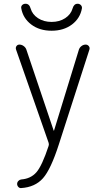

<svg xmlns="http://www.w3.org/2000/svg" viewBox="-20 -752 540 1001"><path d="M358.4 -708Q365.2 -732.4 384.8 -732.4Q394.5 -732.4 401.4 -725.6Q408.2 -718.8 407.2 -709Q398.4 -657.2 355.5 -624.5Q312.5 -591.8 249 -591.8Q185.5 -591.8 142.6 -624.5Q99.6 -657.2 90.8 -709Q88.9 -718.8 95.7 -725.6Q102.5 -732.4 113.3 -732.4Q132.8 -732.4 139.6 -708Q148.4 -676.8 178.2 -657.2Q208 -637.7 249 -637.7Q290 -637.7 319.8 -657.2Q349.6 -676.8 358.4 -708ZM233.4 -7.8 63.5 -494.1Q60.5 -503.9 65.9 -511.7Q71.3 -519.5 81.1 -519.5Q92.8 -519.5 103 -512.2Q113.3 -504.9 117.2 -494.1L259.8 -71.3Q259.8 -70.3 260.7 -70.3Q261.7 -70.3 261.7 -71.3L391.6 -494.1Q395.5 -504.9 405.3 -512.2Q415 -519.5 426.8 -519.5Q436.5 -519.5 442.9 -511.7Q449.2 -503.9 446.3 -494.1L287.1 0Q245.1 130.9 204.1 177.2Q163.1 223.6 90.8 228.5Q82 229.5 75.7 222.7Q69.3 215.8 69.3 207Q69.3 198.2 75.7 191.4Q82 184.6 90.8 183.6Q140.6 179.7 169.9 146Q199.2 112.3 233.4 8.8Q236.3 0 233.4 -7.8Z"/></svg>

Font: Rounded Mgen+ 1m light
Style: Regular
Weight: 200
Designer: [Source Han Sans]
Ryoko NISHIZUKA  (kana & ideographs); Paul D. Hunt (Latin, Greek & Cyrillic); Wenlong ZHANG  (bopomofo
Version: Version 1.059.20150602